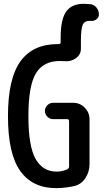

<svg xmlns="http://www.w3.org/2000/svg" viewBox="-20 -970 540 1000"><path d="M451.2 -948.2Q469.7 -946.3 482.4 -930.7Q495.1 -915 495.1 -894.5Q495.1 -878.9 481.9 -869.1Q468.8 -859.4 452.1 -861.3H446.3Q419.9 -861.3 410.6 -840.3Q401.4 -819.3 401.4 -756.8V-716.8Q401.4 -685.5 375.5 -667Q349.6 -648.4 318.4 -651.4Q309.6 -652.3 291 -652.3Q206.1 -652.3 167 -587.9Q127.9 -523.4 127.9 -365.2Q127.9 -208 165.5 -142.1Q203.1 -76.2 274.4 -76.2Q303.7 -76.2 330.1 -87.9Q339.8 -92.8 339.8 -103.5V-338.9Q339.8 -349.6 329.1 -349.6H255.9Q239.3 -349.6 226.6 -362.3Q213.9 -375 213.9 -392.1Q213.9 -409.2 226.6 -421.9Q239.3 -434.6 255.9 -434.6H361.3Q396.5 -434.6 421.4 -409.2Q446.3 -383.8 446.3 -348.6V-115.2Q446.3 -75.2 424.8 -42.5Q403.3 -9.8 367.2 -1Q318.4 9.8 271.5 9.8Q149.4 9.8 85.4 -79.6Q21.5 -168.9 21.5 -365.2Q21.5 -560.5 86.4 -650.4Q151.4 -740.2 279.3 -740.2H285.2Q295.9 -740.2 295.9 -750V-774.4Q295.9 -869.1 324.7 -909.7Q353.5 -950.2 416 -950.2Q428.7 -950.2 451.2 -948.2Z"/></svg>

Font: Rounded-X Mgen+ 1mn medium
Style: Regular
Weight: 500
Designer: [Source Han Sans]
Ryoko NISHIZUKA  (kana & ideographs); Paul D. Hunt (Latin, Greek & Cyrillic); Wenlong ZHANG  (bopomofo
Version: Version 1.059.20150602